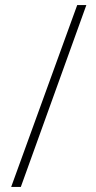

<svg xmlns="http://www.w3.org/2000/svg" viewBox="-20 -735 377 756"><path d="M320 -715 62 1H24L284 -715Z"/></svg>

Font: Noto Sans Myanmar UI ExtraCondensed ExtraLight
Style: Regular
Weight: 200
Width: 2
Designer: Monotype Design Team
Foundry: Monotype Imaging Inc.
Version: Version 2.103; ttfautohint (v1.8.4.7-5d5b)